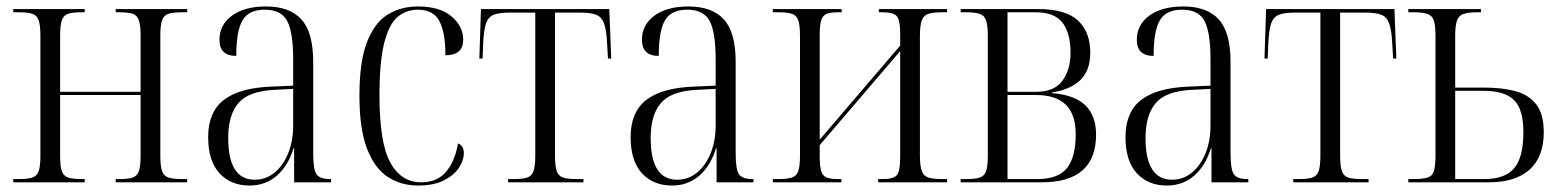

<svg xmlns="http://www.w3.org/2000/svg" viewBox="-20 -564 4840 594"><path d="M21 0V-10H37Q65 -10 79.5 -14.5Q94 -19 99.5 -34Q105 -49 105 -82V-453Q105 -486 99.5 -501.5Q94 -517 79.5 -521.5Q65 -526 38 -526H21V-536H242V-526H231Q205 -526 191 -521.5Q177 -517 171.5 -501.5Q166 -486 166 -454V-280H415V-453Q415 -486 409.5 -501.5Q404 -517 390 -521.5Q376 -526 349 -526H338V-536H559V-526H543Q516 -526 501.5 -521.5Q487 -517 481.5 -501.5Q476 -486 476 -454V-82Q476 -50 481.5 -34.5Q487 -19 502 -14.5Q517 -10 545 -10H559V0H338V-10H348Q376 -10 390 -14.5Q404 -19 409.5 -34.5Q415 -50 415 -82V-270H166V-82Q166 -49 171.5 -34Q177 -19 191.5 -14.5Q206 -10 234 -10H242V0Z M752 10Q694 10 659 -28Q624 -66 624 -140Q624 -217 672 -254.5Q720 -292 818 -296L887 -299V-381Q887 -464 868.5 -499Q850 -534 799 -534Q750 -534 730.5 -501.5Q711 -469 711 -391Q659 -391 659 -441Q659 -487 697.5 -515.5Q736 -544 803 -544Q876 -544 912.5 -504Q949 -464 949 -372V-89Q949 -39 959.5 -24.5Q970 -10 1001 -10H1004V0H890V-105H888Q872 -52 837 -21Q802 10 752 10ZM768 -8Q803 -8 830 -30.5Q857 -53 872 -91Q887 -129 887 -175V-289L828 -286Q749 -282 717.5 -245Q686 -208 686 -137Q686 -8 768 -8Z M1273 10Q1221 10 1180 -16.5Q1139 -43 1115.5 -104Q1092 -165 1092 -268Q1092 -374 1115.5 -434Q1139 -494 1179.5 -519Q1220 -544 1273 -544Q1340 -544 1376.5 -513.5Q1413 -483 1413 -441Q1413 -393 1358 -393Q1358 -463 1339.5 -498.5Q1321 -534 1273 -534Q1236 -534 1209.5 -511Q1183 -488 1168.5 -430.5Q1154 -373 1154 -269Q1154 -122 1187.5 -61Q1221 0 1283 0Q1332 0 1359.5 -32Q1387 -64 1397 -120Q1415 -114 1415 -90Q1415 -69 1400.5 -46Q1386 -23 1354.5 -6.5Q1323 10 1273 10Z M1552 0V-10H1568Q1596 -10 1610.5 -14.5Q1625 -19 1630.5 -34.5Q1636 -50 1636 -83V-525H1557Q1525 -525 1508 -518.5Q1491 -512 1484 -492.5Q1477 -473 1475 -433L1473 -383H1463L1468 -536H1865L1871 -383H1861L1858 -433Q1856 -472 1848.5 -492Q1841 -512 1824 -518.5Q1807 -525 1775 -525H1697V-83Q1697 -50 1702.5 -34.5Q1708 -19 1722.5 -14.5Q1737 -10 1765 -10H1785V0Z M2059 10Q2001 10 1966 -28Q1931 -66 1931 -140Q1931 -217 1979 -254.5Q2027 -292 2125 -296L2194 -299V-381Q2194 -464 2175.5 -499Q2157 -534 2106 -534Q2057 -534 2037.5 -501.5Q2018 -469 2018 -391Q1966 -391 1966 -441Q1966 -487 2004.5 -515.5Q2043 -544 2110 -544Q2183 -544 2219.5 -504Q2256 -464 2256 -372V-89Q2256 -39 2266.5 -24.5Q2277 -10 2308 -10H2311V0H2197V-105H2195Q2179 -52 2144 -21Q2109 10 2059 10ZM2075 -8Q2110 -8 2137 -30.5Q2164 -53 2179 -91Q2194 -129 2194 -175V-289L2135 -286Q2056 -282 2024.5 -245Q1993 -208 1993 -137Q1993 -8 2075 -8Z M2371 0V-10H2387Q2414 -10 2429 -14.5Q2444 -19 2449.5 -34.5Q2455 -50 2455 -83V-453Q2455 -486 2449.5 -501.5Q2444 -517 2429.5 -521.5Q2415 -526 2388 -526H2371V-536H2584V-526H2573Q2550 -526 2538 -521.5Q2526 -517 2521 -502.5Q2516 -488 2516 -456V-132L2765 -423V-457Q2765 -503 2754 -514.5Q2743 -526 2711 -526H2699V-536H2910V-526H2896Q2868 -526 2853 -521.5Q2838 -517 2832 -501.5Q2826 -486 2826 -453V-83Q2826 -50 2832 -34.5Q2838 -19 2853 -14.5Q2868 -10 2896 -10H2910V0H2697V-10H2711Q2743 -10 2754 -21.5Q2765 -33 2765 -81V-406L2516 -115V-80Q2516 -48 2521 -33.5Q2526 -19 2538.5 -14.5Q2551 -10 2573 -10H2583V0Z M2952 0V-10H2968Q2996 -10 3010.5 -14.5Q3025 -19 3030.5 -34Q3036 -49 3036 -82V-453Q3036 -486 3030.5 -501.5Q3025 -517 3010 -521.5Q2995 -526 2968 -526H2952V-536H3191Q3277 -536 3315 -500.5Q3353 -465 3353 -401Q3353 -346 3322.5 -316.5Q3292 -287 3235 -278V-276Q3306 -270 3338.5 -237.5Q3371 -205 3371 -148Q3371 0 3203 0ZM3186 -280Q3242 -280 3267 -314.5Q3292 -349 3292 -400Q3292 -462 3267 -494Q3242 -526 3185 -526H3097V-280ZM3189 -10Q3254 -10 3281 -44Q3308 -78 3308 -149Q3308 -270 3186 -270H3097V-10Z M3590 10Q3532 10 3497 -28Q3462 -66 3462 -140Q3462 -217 3510 -254.5Q3558 -292 3656 -296L3725 -299V-381Q3725 -464 3706.5 -499Q3688 -534 3637 -534Q3588 -534 3568.5 -501.5Q3549 -469 3549 -391Q3497 -391 3497 -441Q3497 -487 3535.5 -515.5Q3574 -544 3641 -544Q3714 -544 3750.5 -504Q3787 -464 3787 -372V-89Q3787 -39 3797.5 -24.5Q3808 -10 3839 -10H3842V0H3728V-105H3726Q3710 -52 3675 -21Q3640 10 3590 10ZM3606 -8Q3641 -8 3668 -30.5Q3695 -53 3710 -91Q3725 -129 3725 -175V-289L3666 -286Q3587 -282 3555.5 -245Q3524 -208 3524 -137Q3524 -8 3606 -8Z M3981 0V-10H3997Q4025 -10 4039.5 -14.5Q4054 -19 4059.5 -34.5Q4065 -50 4065 -83V-525H3986Q3954 -525 3937 -518.5Q3920 -512 3913 -492.5Q3906 -473 3904 -433L3902 -383H3892L3897 -536H4294L4300 -383H4290L4287 -433Q4285 -472 4277.5 -492Q4270 -512 4253 -518.5Q4236 -525 4204 -525H4126V-83Q4126 -50 4131.5 -34.5Q4137 -19 4151.5 -14.5Q4166 -10 4194 -10H4214V0Z M4337 0V-10H4353Q4381 -10 4396 -14.5Q4411 -19 4416 -34.5Q4421 -50 4421 -82V-452Q4421 -485 4416 -500.5Q4411 -516 4396 -521Q4381 -526 4353 -526H4337V-536H4562V-526H4550Q4523 -526 4508 -521Q4493 -516 4487.5 -500.5Q4482 -485 4482 -453V-293H4574Q4625 -293 4666.5 -282.5Q4708 -272 4732 -242Q4756 -212 4756 -155Q4756 -79 4712.5 -39.5Q4669 0 4586 0ZM4572 -10Q4636 -10 4664.5 -43.5Q4693 -77 4693 -155Q4693 -226 4664 -254.5Q4635 -283 4570 -283H4482V-10Z"/></svg>

Font: Noto Serif Display Condensed Light
Style: Regular
Weight: 300
Width: 3
Designer: Monotype Design Team
Foundry: Monotype Imaging Inc.
Version: Version 2.009